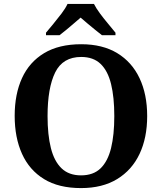

<svg xmlns="http://www.w3.org/2000/svg" viewBox="-20 -951 827 981"><path d="M394 10Q280 10 205 -36Q130 -82 92.5 -165Q55 -248 55 -359Q55 -470 92.5 -552Q130 -634 205.5 -679.5Q281 -725 395 -725Q504 -725 579 -679.5Q654 -634 693 -551.5Q732 -469 732 -358Q732 -247 693 -164.5Q654 -82 578.5 -36Q503 10 394 10ZM394 -55Q457 -55 494 -91Q531 -127 547.5 -194.5Q564 -262 564 -358Q564 -454 547.5 -521.5Q531 -589 494 -624.5Q457 -660 395 -660Q301 -660 262 -581Q223 -502 223 -358Q223 -262 240 -194.5Q257 -127 294.5 -91Q332 -55 394 -55ZM215 -784Q231 -803 252.5 -829Q274 -855 294.5 -882Q315 -909 325 -931H460Q471 -909 491 -882Q511 -855 533 -829Q555 -803 570 -784V-771H501Q487 -782 467 -798Q447 -814 427 -831Q407 -848 392 -861Q377 -848 357 -831Q337 -814 318 -798Q299 -782 284 -771H215Z"/></svg>

Font: Noto Serif Myanmar
Style: Regular
Weight: 400
Designer: Ben Mitchell and the Monotype Design Team
Foundry: Monotype Imaging Inc.
Version: Version 2.106